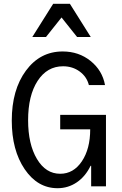

<svg xmlns="http://www.w3.org/2000/svg" viewBox="-20 -981 640 1011"><path d="M455 -300H297V-376H538V0H460V-108H457Q430 -52 384.5 -21Q339 10 283 10Q178 10 110 -90Q42 -190 42 -346Q42 -508 116.5 -609Q191 -710 310 -710Q395 -710 457 -660Q519 -610 533 -533H448Q437 -577 399.5 -604.5Q362 -632 312 -632Q228 -632 178 -555Q128 -478 128 -348Q128 -222 174.5 -144Q221 -66 297 -66Q367 -66 411 -131.5Q455 -197 455 -300ZM150 -786 260 -961H348L458 -786H386L304 -889L222 -786Z"/></svg>

Font: CommitMono
Style: 450Regular
Weight: 450
Designer: Eigil Nikolajsen
Foundry: Eigil Nikolajsen
Version: Version 1.002